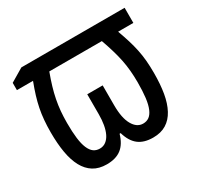

<svg xmlns="http://www.w3.org/2000/svg" viewBox="-124 -677 847 827"><g transform="rotate(-30 300.0 -263.0)"><path d="M185.1 9.8Q146.5 9.8 119.6 -6.8Q92.8 -23.4 75.9 -54.7Q59.1 -85.9 51.5 -130.1Q43.9 -174.3 43.9 -230Q43.9 -262.7 46.4 -291Q48.8 -319.3 54.2 -346.2Q59.6 -373 68.1 -400.9Q76.7 -428.7 88.9 -460.9H8.8V-497.1L74.2 -536.1H587.9V-460.9H512.2Q523.9 -428.7 532.5 -400.9Q541 -373 546.6 -346.2Q552.2 -319.3 554.7 -291Q557.1 -262.7 557.1 -230Q557.1 -174.3 549.6 -130.1Q542 -85.9 525.1 -54.7Q508.3 -23.4 481.4 -6.8Q454.6 9.8 416 9.8Q370.1 9.8 343 -11.5Q315.9 -32.7 303.2 -77.1H297.9Q285.2 -32.7 258.1 -11.5Q231 9.8 185.1 9.8ZM476.1 -230Q476.1 -260.3 473.6 -288.1Q471.2 -315.9 465.6 -343.3Q460 -370.6 451.4 -399.4Q442.9 -428.2 431.2 -460.9H169.9Q157.7 -428.2 149.2 -399.4Q140.6 -370.6 135.3 -343.3Q129.9 -315.9 127.4 -288.1Q125 -260.3 125 -230Q125 -185.5 128.9 -154.1Q132.8 -122.6 141.4 -102.5Q149.9 -82.5 162.6 -73.2Q175.3 -64 192.9 -64Q210.4 -64 223.6 -74Q236.8 -84 245.4 -101.6Q253.9 -119.1 258.1 -143.1Q262.2 -167 262.2 -194.8V-293.9H338.9V-194.8Q338.9 -131.3 358.2 -97.7Q377.4 -64 408.2 -64Q425.8 -64 438.5 -73.2Q451.2 -82.5 459.7 -102.5Q468.3 -122.6 472.2 -154.1Q476.1 -185.5 476.1 -230Z"/></g></svg>

Font: Noto Mono
Style: Regular
Weight: 400
Designer: Monotype Design Team
Foundry: Monotype Imaging Inc.
Version: Version 1.00